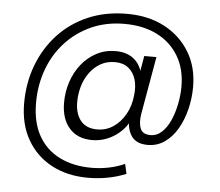

<svg xmlns="http://www.w3.org/2000/svg" viewBox="-56 -699 1095 957"><g transform="rotate(5 491.5 -220.5)"><path d="M417 195Q315 195 236.5 153.5Q158 112 113.5 35Q69 -42 69 -148Q69 -250 102.5 -338.5Q136 -427 198 -494Q260 -561 347 -598.5Q434 -636 542 -636Q649 -636 729.5 -593.5Q810 -551 855.5 -476Q901 -401 901 -302Q901 -245 887.5 -190Q874 -135 848.5 -91Q823 -47 785.5 -20.5Q748 6 700 6Q643 6 618.5 -30Q594 -66 599 -122L602 -156L619 -134Q593 -68 539 -31Q485 6 422 6Q349 6 308 -40.5Q267 -87 267 -168Q267 -222 283.5 -272Q300 -322 331 -361Q362 -400 405.5 -423Q449 -446 502 -446Q563 -446 599.5 -411.5Q636 -377 641 -313L622 -301L645 -434H706L655 -144Q648 -99 659.5 -71.5Q671 -44 710 -44Q742 -44 767 -67.5Q792 -91 808.5 -128.5Q825 -166 834 -211Q843 -256 843 -298Q843 -387 804 -451.5Q765 -516 696 -550.5Q627 -585 533 -585Q442 -585 367.5 -551.5Q293 -518 239 -459Q185 -400 156.5 -322Q128 -244 128 -155Q128 -58 165 8.5Q202 75 270.5 109.5Q339 144 432 144Q474 144 516.5 135.5Q559 127 597 110L608 159Q564 177 516 186Q468 195 417 195ZM443 -49Q487 -49 523 -73Q559 -97 583 -139.5Q607 -182 612 -237Q617 -280 606.5 -314.5Q596 -349 570 -370Q544 -391 503 -391Q462 -391 430.5 -373Q399 -355 376.5 -324Q354 -293 343 -255Q332 -217 332 -176Q332 -118 360 -83.5Q388 -49 443 -49Z"/></g></svg>

Font: DM Sans 12pt Light
Style: Italic
Weight: 300
Italic angle: -10°
Version: Version 4.004;gftools[0.9.30]